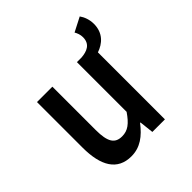

<svg xmlns="http://www.w3.org/2000/svg" viewBox="-174 -771 918 918"><g transform="rotate(-45 285.0 -312.0)"><path d="M427 -599C434 -587 440 -572 440 -555C440 -507 404 -494 366 -491H335V-155C302 -107 276 -87 237 -87C189 -87 169 -117 169 -198V-491H65V-183C65 -59 107 12 201 12C261 12 304 -21 343 -72H346L354 0H439V-453C483 -468 522 -501 522 -563C522 -592 512 -618 499 -636Z"/></g></svg>

Font: Falling Sky
Style: Condensed
Weight: 400
Designer: Paul D. Hunt
Foundry: Adobe Systems Incorporated
Version: Version 1.02